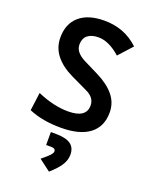

<svg xmlns="http://www.w3.org/2000/svg" viewBox="-178 -799 941 1184"><g transform="rotate(20 293.0 -207.0)"><path d="M269 9.8Q147.9 9.8 58.1 -28.3L73.7 -147Q182.1 -100.1 276.9 -100.1Q395.5 -100.1 395.5 -181.6Q395.5 -233.9 335.9 -261.2L228 -312.5Q155.8 -347.2 116.2 -397.2Q76.7 -447.3 76.7 -512.7Q76.7 -603.5 134.5 -653.3Q192.4 -703.1 298.3 -703.1Q430.7 -703.1 522.9 -615.7L442.4 -526.9Q367.2 -593.8 298.8 -593.8Q252.9 -593.8 227.5 -573Q202.1 -552.2 202.1 -512.7Q202.1 -485.4 219.5 -464.6Q236.8 -443.8 269.5 -427.2L366.7 -378.9Q441.4 -341.8 481.2 -293.2Q521 -244.6 521 -181.2Q521 -88.4 456.8 -39.3Q392.6 9.8 269 9.8ZM293.5 289.1 217.8 231.9Q253.4 203.1 268.1 187.3Q282.7 171.4 282.7 160.6Q282.7 140.6 252.9 140.6H221.2V55.7H252Q318.8 55.7 350.6 77.6Q382.3 99.6 382.3 146Q382.3 181.6 361.1 215.1Q339.8 248.5 293.5 289.1Z"/></g></svg>

Font: CaskaydiaCove NFP SemiBold
Style: Regular
Weight: 600
Designer: Aaron Bell
Foundry: Saja Typeworks
Version: Version 2111.001; VTT 6.35;Nerd Fonts 3.1.1